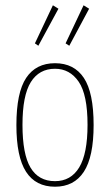

<svg xmlns="http://www.w3.org/2000/svg" viewBox="-20 -698 415 726"><path d="M188 8Q115 8 78.5 -48.5Q42 -105 42 -225Q42 -348 79 -403.5Q116 -459 188 -459Q260 -459 297 -403.5Q334 -348 334 -225Q334 -105 297 -48.5Q260 8 188 8ZM188 -13Q248 -13 279.5 -65Q311 -117 311 -226Q311 -340 277.5 -389Q244 -438 188 -438Q128 -438 96.5 -387.5Q65 -337 65 -226Q65 -115 95.5 -64Q126 -13 188 -13ZM242 -525 228 -534 296 -678 317 -665ZM125 -525 112 -534 180 -678 201 -665Z"/></svg>

Font: Inconsolata Condensed ExtraLight
Style: Regular
Weight: 200
Width: 3
Monospace: yes
Designer: Raph Levien, Cyreal, Brenton Simpson
Foundry: Raph Levien, Cyreal, Google
Version: Version 3.100; ttfautohint (v1.8.4.7-5d5b)